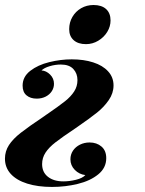

<svg xmlns="http://www.w3.org/2000/svg" viewBox="-64 -551 572 759"><path d="M305.7 -531.2Q337.9 -531.2 355.5 -515.1Q373 -499 373 -470.2Q373 -446.3 359.9 -424.8Q346.7 -403.3 324.2 -389.9Q301.8 -376.5 275.9 -376.5Q244.6 -376.5 227.1 -392.3Q209.5 -408.2 209.5 -435.5Q209.5 -462.4 222.2 -484.1Q234.9 -505.9 256.8 -518.6Q278.8 -531.2 305.7 -531.2ZM273.4 141.1Q249 138.2 231.7 120.6Q214.4 103 214.4 78.6Q214.4 59.6 224.6 44.4Q234.9 29.3 252.2 20.8Q269.5 12.2 290 12.2Q318.4 12.2 337.2 28.3Q356 44.4 356 74.2Q356 112.8 324.2 138.4Q292.5 164.1 243.4 176Q194.3 188 141.6 188Q85.4 188 43.5 174.8Q1.5 161.6 -21.5 136.5Q-44.4 111.3 -44.4 76.2Q-44.4 46.9 -28.6 22.5Q-12.7 -2 18.6 -26.4Q49.8 -50.8 111.8 -92.3Q122.6 -100.1 121.6 -99.1Q170.4 -132.8 193.4 -151.1Q216.3 -169.4 229.2 -189.5Q242.2 -209.5 242.2 -234.4Q242.2 -260.7 225.8 -278.3Q209.5 -295.9 176.3 -295.9Q154.3 -295.9 132.3 -289.3Q110.4 -282.7 100.1 -272.5Q118.7 -271.5 134 -256.3Q149.4 -241.2 149.4 -219.7Q149.4 -203.6 140.6 -190.2Q131.8 -176.8 116.2 -168.9Q100.6 -161.1 81.1 -161.1Q56.2 -161.1 40.8 -174.1Q25.4 -187 25.4 -212.4Q25.4 -247.6 55.7 -271Q85.9 -294.4 130.9 -305.4Q175.8 -316.4 219.7 -316.4Q267.1 -316.4 304.4 -304.4Q341.8 -292.5 363.3 -269Q384.8 -245.6 384.8 -213.4Q384.8 -182.6 366 -155.3Q347.2 -127.9 319.3 -105.7Q291.5 -83.5 242.7 -49.8L232.9 -43Q181.6 -8.8 155.5 11.5Q129.4 31.7 116 52.2Q102.5 72.8 102.5 97.7Q102.5 129.9 125.5 147.9Q148.4 166 186.5 166Q210.4 166 236.3 159.7Q262.2 153.3 273.4 141.1Z"/></svg>

Font: TypoPRO Playfair Display
Style: Bold Italic
Weight: 700
Italic angle: -14.9847°
Designer: Claus Eggers Sørensen
Foundry: Claus Eggers Sørensen
Version: Version 1.004;PS 001.004;hotconv 1.0.70;makeotf.lib2.5.58329